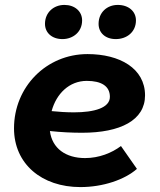

<svg xmlns="http://www.w3.org/2000/svg" viewBox="-20 -749 649 781"><path d="M307 12C399 12 487 -18 537 -62L472 -155C435 -127 383 -106 326 -106C248 -106 192 -145 183 -216C229 -211 273 -209 314 -209C470 -209 570 -260 570 -361C570 -471 467 -529 336 -529C168 -529 37 -395 37 -227C37 -82 150 12 307 12ZM234 -590C277 -590 314 -619 314 -666C314 -703 284 -729 242 -729C198 -729 163 -698 163 -652C163 -616 191 -590 234 -590ZM451 -590C496 -590 533 -619 533 -666C533 -703 503 -729 459 -729C415 -729 381 -698 381 -652C381 -616 408 -590 451 -590ZM190 -297C209 -368 262 -420 333 -420C392 -420 427 -399 427 -355C427 -310 363 -292 281 -292C251 -292 219 -294 190 -297Z"/></svg>

Font: Fixel Display 20240404
Style: Bold Italic
Weight: 700
Italic angle: -10°
Designer: AlfaBravo + MacPaw
Foundry: Kyrylo Tkachov, Marchela Mozhyna, Serhii Makarenko, Maria Weinstein, Zakhar Kryvoshyya
Version: Version 1.211;Glyphs 3.2 (3225)